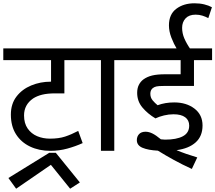

<svg xmlns="http://www.w3.org/2000/svg" viewBox="-20 -916 1308 1166"><path d="M519 -551H371V-349H316Q268 -349 236 -341Q204 -333 181 -318Q126 -280 126 -215Q126 -167 148 -135.5Q170 -104 205.5 -89Q241 -74 283 -74Q337 -74 375 -86.5Q413 -99 455 -121L482 -47Q438 -27 388.5 -13.5Q339 0 286 0Q217 0 162.5 -26Q108 -52 77 -101Q46 -150 46 -220Q46 -285 80 -329.5Q114 -374 169.5 -397Q225 -420 288 -420H290V-551H0V-622H519ZM31 165 279 12H319L465 192L406 230L289 85L78 230Z M674 -551V0H593V-551H504V-622H777V-551Z M1034 -222Q1005 -222 976 -215Q947 -208 924 -197Q877 -225 845 -263Q813 -301 813 -352Q813 -380 823 -400Q833 -420 850 -433Q873 -450 904 -457.5Q935 -465 984 -465H1077V-551H763V-622H1268V-551H1158V-394H974Q943 -394 930 -391Q917 -388 908 -381Q893 -369 893 -347Q893 -323 907 -306.5Q921 -290 937 -277Q983 -294 1038 -294Q1112 -294 1161 -256.5Q1210 -219 1210 -154Q1210 -89 1168.5 -51.5Q1127 -14 1052 -4Q1081 8 1112.5 19Q1144 30 1178 40L1145 110Q1088 84 1036 55.5Q984 27 939 -1Q880 -4 845.5 -18.5Q811 -33 811 -65Q811 -87 824.5 -101.5Q838 -116 864 -116Q884 -116 905.5 -105.5Q927 -95 957 -70Q971 -68 982 -68Q1052 -68 1090.5 -88.5Q1129 -109 1129 -153Q1129 -186 1104.5 -204Q1080 -222 1034 -222ZM1056 -615Q1035 -650 1020.5 -688Q1006 -726 1006 -762Q1006 -829 1050.5 -862.5Q1095 -896 1161 -896Q1193 -896 1220 -889.5Q1247 -883 1267 -872L1245 -806Q1228 -815 1209 -821Q1190 -827 1168 -827Q1128 -827 1107 -804.5Q1086 -782 1086 -747Q1086 -714 1099.5 -682.5Q1113 -651 1138 -615Z"/></svg>

Font: Go Noto Kurrent-Regular
Style: Regular
Weight: 400
Designer: Monotype Design Team
Foundry: Monotype Imaging Inc.
Version: Version 2.012; ttfautohint (v1.8.4.7-5d5b)